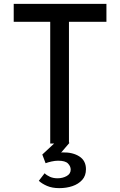

<svg xmlns="http://www.w3.org/2000/svg" viewBox="-20 -743 621 994"><path d="M51 -723H531V-630H337V0H240V-630H51ZM211 154Q222 165 239 172.5Q256 180 278 180Q304 180 325 168.5Q346 157 346 135Q346 118 332 103.5Q318 89 281 89Q265 89 247 93Q229 97 216 102L199 57L269 -8L340 -4L268 80L246 57Q257 52 273 49.5Q289 47 304 46Q357 45 391 67Q425 89 425 133Q425 167 405.5 188.5Q386 210 355 220.5Q324 231 287 231Q250 231 223.5 219.5Q197 208 181 193Z"/></svg>

Font: Josefin Sans Thin
Style: Regular
Weight: 400
Version: Version 2.000